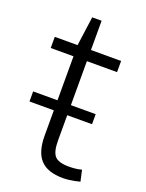

<svg xmlns="http://www.w3.org/2000/svg" viewBox="-131 -736 613 808"><g transform="rotate(20 175.5 -332.0)"><path d="M254 7Q185 7 153 -27.5Q121 -62 121 -135V-540L139 -671H181V-135Q181 -84 198 -65.5Q215 -47 261 -47Q275 -47 289.5 -48.5Q304 -50 318 -54L329 -4Q317 -1 304.5 1.5Q292 4 279 5.5Q266 7 254 7ZM19 -540H316V-490H19ZM292 -293V-248H12V-293Z"/></g></svg>

Font: Pathway Extreme 8pt Thin
Style: Regular
Weight: 100
Designer: Eduardo Rodriguez Tunni
Foundry: Eduardo Rodriguez Tunni
Version: Version 1.000